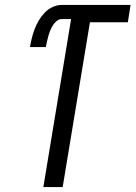

<svg xmlns="http://www.w3.org/2000/svg" viewBox="-20 -755 547 775"><path d="M155 0 267 -678H229Q218 -678 208.5 -670Q199 -662 193 -652Q187 -642 182.5 -631Q178 -620 175 -609Q172 -598 169.5 -587Q167 -576 165 -565H101Q104 -583 108.5 -601.5Q113 -620 120 -638Q127 -656 137 -673Q147 -690 161 -704.5Q175 -719 193 -727Q211 -735 229 -735H507L496 -665H343L233 0Z"/></svg>

Font: Iosevka Custom
Style: Italic
Weight: 400
Italic angle: -9°
Monospace: yes
Designer: Belleve Invis
Foundry: Belleve Invis
Version: Version 30.3.3; ttfautohint (v1.8.3)